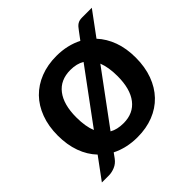

<svg xmlns="http://www.w3.org/2000/svg" viewBox="-158 -703 883 883"><g transform="rotate(-45 284.0 -261.5)"><path d="M471.5 -446.5Q503.5 -412 520.8 -364.5Q538 -317 538 -257.5Q538 -196.5 520 -147.5Q502 -98.5 469 -64Q436 -29.5 389.2 -11Q342.5 7.5 285 7.5Q249 7.5 217.2 0.2Q185.5 -7 158 -21L141 2.5Q126.5 22 106.2 30.2Q86 38.5 67 38.5H21.5L98.5 -66Q65.5 -100.5 48 -148.8Q30.5 -197 30.5 -257.5Q30.5 -318 48.8 -367Q67 -416 100.2 -450Q133.5 -484 180.5 -502.5Q227.5 -521 285 -521Q321 -521 353 -513.5Q385 -506 412 -492L440 -529.5Q446.5 -538.5 452 -544.8Q457.5 -551 463.8 -555Q470 -559 477.5 -560.8Q485 -562.5 496 -562.5H557ZM150 -256.5Q150 -197 166 -158L354 -413Q326 -430 285 -430Q219.5 -430 184.8 -384.8Q150 -339.5 150 -256.5ZM285 -83.5Q349 -83.5 383.8 -128.5Q418.5 -173.5 418.5 -256.5Q418.5 -286 414.5 -310Q410.5 -334 403 -353L216 -99.5Q243.5 -83.5 285 -83.5Z"/></g></svg>

Font: LatoHex
Style: Bold
Weight: 700
Designer: Lukasz Dziedzic
Foundry: tyPoland Lukasz Dziedzic
Version: Version 1.104; Western+Polish opensource